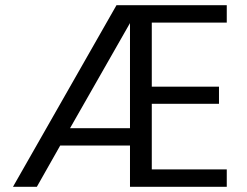

<svg xmlns="http://www.w3.org/2000/svg" viewBox="-20 -720 951 740"><path d="M30 0 429 -700H854V-633H565V-386H824V-320H565V-67H854V0H481V-159H212L122 0ZM481 -631 250 -226H481Z"/></svg>

Font: DeepMind Sans
Style: Regular
Weight: 400
Designer: Jonny Pinhorn / Modifications: Colophon Foundry
Foundry: Colophon Foundry
Version: Version 1.002; ttfautohint (v1.8.2)